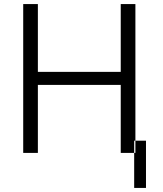

<svg xmlns="http://www.w3.org/2000/svg" viewBox="-20 -749 799 943"><path d="M166 -729V-396H573V-729H645V2H573V-332H166V2H94V-729ZM639 174H697V-58H639Z"/></svg>

Font: Sinter Normal
Style: Regular
Weight: 350
Foundry: Adobe & rsms
Version: Version 1.000